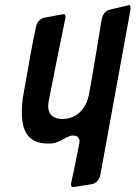

<svg xmlns="http://www.w3.org/2000/svg" viewBox="-20 -760 540 765"><path d="M419 -722C402 -719 389 -704 385 -682C383 -670 381 -656 378 -640C368 -578 353 -485 334 -381C323 -330 289 -286 228 -286C188 -286 172 -308 172 -337C172 -344 173 -352 175 -362C191 -446 224 -608 240 -685V-684C241 -687 241 -690 241 -693C241 -699 239 -703 236 -703C234 -703 232 -703 228 -703C205 -698 182 -694 159 -690C141 -687 126 -672 123 -651C112 -602 96 -514 75 -393C69 -363 67 -336 67 -314C67 -240 90 -188 172 -188H184C198 -189 223 -198 244 -212C255 -217 263 -220 270 -220C288 -220 297 -212 297 -196C297 -193 296 -188 294 -181L295 -183C292 -169 289 -154 286 -139C279 -104 272 -67 264 -33C263 -30 263 -27 263 -25C263 -15 266 -15 275 -15L345 -26C363 -29 376 -43 380 -64L500 -722C500 -724 500 -727 500 -729C500 -736 498 -740 496 -740C495 -740 492 -739 488 -738Z"/></svg>

Font: Bangerz
Style: Regular
Weight: 400
Designer: vernon adams
Foundry: Vernon Adams
Version: Version 2.10;December 28, 2023;FontCreator 13.0.0.2683 64-bi